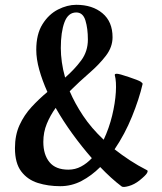

<svg xmlns="http://www.w3.org/2000/svg" viewBox="-20 -751 659 783"><path d="M225.6 8.3Q176.3 8.3 134.3 -4.9Q92.3 -18.1 66.7 -51.8Q41 -85.4 41 -147Q41 -200.2 59.8 -241.2Q78.6 -282.2 108.9 -314.9Q139.2 -347.7 173.3 -376Q152.3 -422.9 140.1 -466.6Q127.9 -510.3 127.9 -547.9Q127.9 -611.8 153.3 -652.3Q178.7 -692.9 216.6 -712.2Q254.4 -731.4 291 -731.4Q356.9 -731.4 397.9 -697Q439 -662.6 439 -599.1Q439 -559.1 411.9 -523.7Q384.8 -488.3 344.5 -453.4Q304.2 -418.5 264.2 -378.9Q285.2 -329.6 318.8 -279.1Q352.5 -228.5 402.8 -181.2Q424.8 -228 437.3 -279.3Q449.7 -330.6 452.4 -374.8Q455.1 -418.9 448.2 -444.3Q446.8 -450.2 456.5 -450.2Q466.3 -450.2 504.9 -437Q544.4 -423.8 553.5 -418Q562.5 -412.1 561.5 -408.2Q547.4 -347.2 518.3 -275.6Q489.3 -204.1 447.3 -142.1Q476.6 -119.1 509.5 -97.4Q542.5 -75.7 580.1 -56.6Q584.5 -54.2 579.3 -44.9Q574.2 -35.6 548.8 -15.1Q527.8 1.5 505.1 7.8Q482.4 14.2 476.1 9.3Q454.6 -6.8 432.6 -26.9Q410.6 -46.9 388.7 -69.8Q353 -34.2 312.3 -12.9Q271.5 8.3 225.6 8.3ZM258.8 -59.1Q286.6 -59.1 310.5 -71.8Q334.5 -84.5 354.5 -106Q313.5 -152.8 275.4 -205.3Q237.3 -257.8 207 -311Q185.1 -280.8 170.9 -246.3Q156.7 -211.9 156.7 -172.4Q156.7 -120.1 181.9 -89.6Q207 -59.1 258.8 -59.1ZM245.6 -434.6Q284.2 -468.3 311.3 -504.9Q338.4 -541.5 338.4 -589.8Q338.4 -634.8 328.4 -667.5Q318.4 -700.2 291 -700.2Q257.8 -700.2 242.9 -660.2Q228 -620.1 228 -555.2Q228 -527.8 232.2 -497.6Q236.3 -467.3 245.6 -434.6Z"/></svg>

Font: Dai Banna SIL SemiBold
Style: Regular
Weight: 600
Designer: Victor Gaultney
Foundry: SIL International
Version: Version 4.000